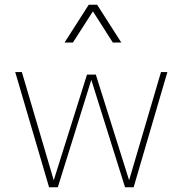

<svg xmlns="http://www.w3.org/2000/svg" viewBox="-20 -786 767 806"><path d="M489.3 -607.4 387.7 -766.1H352.5L251 -607.4H286.1L370.1 -738.3L453.6 -607.4ZM43.9 -483.4 186 0H222.7L363.3 -450.7L504.9 0H541L682.6 -483.4H655.8L522 -29.3L382.3 -472.7H345.2L205.6 -29.3L71.8 -483.4Z"/></svg>

Font: Estedad-FD-VF Thin
Style: Regular
Weight: 100
Designer: Amin Abedi
Version: Version 5.0